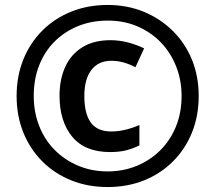

<svg xmlns="http://www.w3.org/2000/svg" viewBox="-20 -744 869 774"><path d="M424 -131Q322 -131 271 -193Q220 -255 220 -358Q220 -424 243 -474.5Q266 -525 312 -553.5Q358 -582 425 -582Q461 -582 495.5 -573Q530 -564 561 -549L526 -473Q501 -486 477 -492.5Q453 -499 429 -499Q377 -499 348.5 -462Q320 -425 320 -357Q320 -286 346 -250Q372 -214 429 -214Q456 -214 485.5 -221Q515 -228 542 -240V-158Q516 -145 488.5 -138Q461 -131 424 -131ZM414 10Q334 10 267 -17Q200 -44 150.5 -93.5Q101 -143 74 -210Q47 -277 47 -357Q47 -437 74 -504Q101 -571 150.5 -620.5Q200 -670 267 -697Q334 -724 414 -724Q492 -724 558.5 -697Q625 -670 675.5 -620.5Q726 -571 753.5 -504Q781 -437 781 -357Q781 -277 754 -210Q727 -143 677.5 -93.5Q628 -44 561 -17Q494 10 414 10ZM414 -53Q477 -53 531.5 -75.5Q586 -98 626.5 -138.5Q667 -179 689.5 -234.5Q712 -290 712 -357Q712 -421 690 -476.5Q668 -532 628.5 -573Q589 -614 534.5 -637.5Q480 -661 414 -661Q349 -661 294 -638.5Q239 -616 199 -575.5Q159 -535 137.5 -479.5Q116 -424 116 -357Q116 -293 137.5 -237.5Q159 -182 199 -141Q239 -100 294 -76.5Q349 -53 414 -53Z"/></svg>

Font: Noto Sans Khmer SemiBold
Style: Regular
Weight: 600
Version: Version 2.003